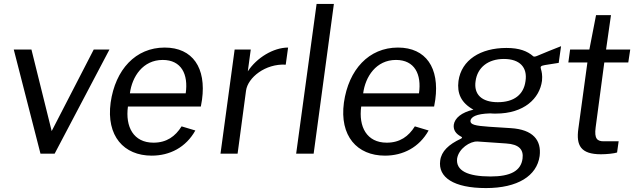

<svg xmlns="http://www.w3.org/2000/svg" viewBox="-20 -782 3230 977"><path d="M457 -530 243 -115 140 -530H50L186 0H258L537 -530Z M1002 -240 1008 -275C1030 -436 961 -540 818 -540C670 -540 567 -428 543 -260C520 -90 610 10 752 10C844 10 926 -32 974 -118L904 -139C872 -88 828 -56 761 -56C659 -56 617 -137 631 -240ZM641 -307C652 -392 707 -477 808 -477C903 -477 939 -404 925 -307Z M1189 0 1232 -321C1241 -387 1330 -459 1434 -453L1446 -540C1371 -540 1286 -488 1241 -419L1256 -530H1174L1102 0Z M1576 0 1679 -762H1591L1487 0Z M2189 -240 2195 -275C2217 -436 2148 -540 2005 -540C1857 -540 1754 -428 1730 -260C1707 -90 1797 10 1939 10C2031 10 2113 -32 2161 -118L2091 -139C2059 -88 2015 -56 1948 -56C1846 -56 1804 -137 1818 -240ZM1828 -307C1839 -392 1894 -477 1995 -477C2090 -477 2126 -404 2112 -307Z M2453 175C2614 175 2712 113 2726 12C2736 -68 2693 -123 2579 -130C2532 -133 2495 -135 2469 -137C2397 -142 2372 -148 2374 -168C2377 -186 2401 -203 2474 -205C2483 -204 2496 -204 2503 -204C2647 -204 2726 -281 2738 -371C2741 -399 2736 -420 2733 -429C2729 -443 2730 -447 2753 -451C2776 -455 2791 -457 2823 -462L2835 -547C2796 -532 2750 -513 2719 -500C2710 -496 2698 -491 2693 -496C2663 -522 2623 -538 2557 -538C2425 -538 2328 -477 2313 -370C2305 -307 2326 -259 2389 -224C2328 -210 2294 -181 2289 -147C2286 -120 2300 -101 2326 -87C2333 -84 2333 -80 2325 -76C2263 -47 2226 -12 2220 35C2208 120 2288 175 2453 175ZM2513 -262C2432 -262 2390 -301 2400 -369C2409 -438 2463 -482 2544 -482C2625 -482 2665 -439 2654 -369C2645 -301 2596 -262 2513 -262ZM2476 116C2359 116 2299 86 2306 25C2314 -26 2372 -64 2410 -62L2555 -52C2622 -48 2645 -20 2639 25C2631 87 2579 116 2476 116Z M3187 -530H3064L3089 -705H3013L2979 -530H2881L2872 -464H2969L2923 -127C2911 -42 2935 3 3038 3C3067 3 3106 -1 3120 -6L3128 -63H3052C3020 -63 3003 -75 3011 -134L3055 -464H3177Z"/></svg>

Font: Cheyenne Sans
Style: Italic
Weight: 400
Italic angle: -8.13011°
Designer: The Public Sans project authors (U.S. Web Design System), Libre Franklin designed by Pablo Impallari and Rodrigo Fuenzal
Foundry: The Cheyenne Sans Project Authors
Version: Version 2.007